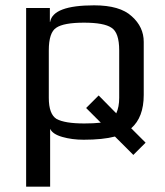

<svg xmlns="http://www.w3.org/2000/svg" viewBox="-20 -514 619 720"><path d="M411 -2Q365 10 294 10Q250 10 213.5 -0.5Q177 -11 168 -31V186H78V-484H167V-432H168Q179 -494 333 -494Q430 -494 474 -453Q519 -413 519 -357V-158Q519 -74 472 -33L526 21L480 67ZM398 -410Q370 -429 295 -429Q219 -429 191 -410Q163 -392 163 -325V-147Q163 -86 192 -68Q223 -51 296 -51Q331 -51 358 -54L303 -109L350 -156L416 -89Q427 -113 427 -147V-325Q427 -392 398 -410Z"/></svg>

Font: Play
Style: Regular
Weight: 400
Designer: Jonas Hecksher (Cyrillic expansion: Cyreal)
Foundry: Jonas Hecksher, Playtype, e-types AS
Version: Version 2.101; ttfautohint (v1.5.65-e2d9)